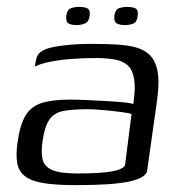

<svg xmlns="http://www.w3.org/2000/svg" viewBox="-20 -532 523 559"><path d="M201 7Q142 7 106 1Q70 -5 52 -19.5Q34 -34 30 -58Q26 -82 31 -117Q38 -168 54 -195Q70 -222 101 -232Q132 -242 183 -242Q208 -242 237.5 -240.5Q267 -239 294 -237.5Q321 -236 341 -234Q361 -232 368 -229Q375 -275 370.5 -302Q366 -329 351.5 -342Q337 -355 313 -359Q289 -363 257 -363Q224 -363 190 -360.5Q156 -358 127.5 -352.5Q99 -347 81 -338L84 -353Q87 -374 101 -382.5Q115 -391 131 -394Q151 -399 188 -402Q225 -405 265 -404Q316 -404 352 -399Q388 -394 409.5 -377.5Q431 -361 438 -328Q445 -295 437 -238L408 -32Q400 -12 351.5 -2.5Q303 7 201 7ZM205 -27Q274 -27 306 -33Q338 -39 344 -51L363 -200Q355 -203 331.5 -206Q308 -209 281 -211.5Q254 -214 235 -214Q192 -214 165 -209Q138 -204 124 -184Q110 -164 104 -122Q99 -89 104 -68Q109 -47 132 -37Q155 -27 205 -27ZM343 -459Q330 -459 320.5 -463.5Q311 -468 313 -487Q316 -505 327.5 -508.5Q339 -512 351 -512Q364 -512 373.5 -508Q383 -504 381 -487Q379 -468 368.5 -463.5Q358 -459 343 -459ZM203 -459Q189 -459 180 -463.5Q171 -468 173 -487Q176 -505 187.5 -508.5Q199 -512 211 -512Q224 -512 233.5 -508Q243 -504 241 -487Q239 -469 228 -464Q217 -459 203 -459Z"/></svg>

Font: Genos
Style: Italic
Weight: 400
Italic angle: -8°
Version: Version 1.010